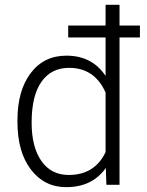

<svg xmlns="http://www.w3.org/2000/svg" viewBox="-20 -770 612 800"><path d="M563 -613.8H478V0H423.3L420.9 -70.3Q364.7 9.8 255.9 9.8Q164.6 9.8 108.6 -63.7Q52.7 -137.2 52.7 -262.2V-269Q52.7 -392.1 107.7 -465.1Q162.6 -538.1 256.8 -538.1Q363.8 -538.1 419.9 -453.6V-613.8H264.2V-663.6H419.9V-750H478V-663.6H563ZM111.8 -258.8Q111.8 -157.7 152.3 -99.4Q192.9 -41 266.6 -41Q374.5 -41 419.9 -136.2V-384.3Q374.5 -487.3 267.6 -487.3Q193.8 -487.3 152.8 -429.4Q111.8 -371.6 111.8 -258.8Z"/></svg>

Font: Roboto-Light
Style: Regular
Weight: 300
Designer: Google
Version: Version 2.137; 2017